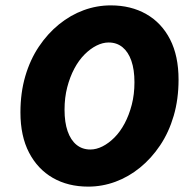

<svg xmlns="http://www.w3.org/2000/svg" viewBox="-20 -682 710 714"><path d="M308 12Q233 12 176.5 -20.5Q120 -53 88 -114.5Q56 -176 56 -264Q56 -337 74 -398.5Q92 -460 124.5 -508.5Q157 -557 199.5 -591.5Q242 -626 291 -644Q340 -662 392 -662Q467 -662 524 -629.5Q581 -597 612.5 -535.5Q644 -474 644 -386Q644 -313 626 -251.5Q608 -190 575.5 -141.5Q543 -93 500.5 -58.5Q458 -24 409 -6Q360 12 308 12ZM316 -126Q338 -126 361 -137.5Q384 -149 405.5 -170.5Q427 -192 443.5 -223Q460 -254 470 -292.5Q480 -331 480 -376Q480 -423 468.5 -456Q457 -489 435.5 -506.5Q414 -524 384 -524Q362 -524 339 -512.5Q316 -501 294.5 -479.5Q273 -458 256.5 -427Q240 -396 230 -357.5Q220 -319 220 -274Q220 -227 231.5 -194Q243 -161 264.5 -143.5Q286 -126 316 -126Z"/></svg>

Font: Source Sans 3 ExtraLight Black
Style: Italic
Weight: 900
Italic angle: -11°
Version: Version 3.052;hotconv 1.1.0;makeotfexe 2.6.0